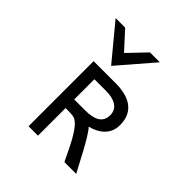

<svg xmlns="http://www.w3.org/2000/svg" viewBox="-224 -1040 1210 1210"><g transform="rotate(45 380.5 -435.0)"><path d="M314 -637 515 -870H427L314 -752L206 -870H121ZM412 -580H215V0H299V-246H325C340 -246 356 -245 368 -243C435 -233 505 -56 533 -3L535 0H640L636 -7C621 -32 526 -226 485 -266C556 -284 618 -328 618 -413C618 -541 521 -580 412 -580ZM398 -323H299V-503H402C477 -503 530 -476 530 -413C530 -345 475 -323 398 -323Z"/></g></svg>

Font: Charger Monospace
Style: Regular
Weight: 400
Designer: Jasper
Foundry: Cannot Into Space Fonts
Version: Version 0.980